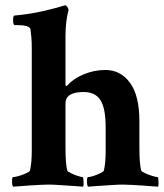

<svg xmlns="http://www.w3.org/2000/svg" viewBox="-20 -699 617 723"><path d="M29.3 3.9Q25.4 0 25.4 -16.6Q25.4 -32.2 29.3 -32.2Q37.1 -32.2 51.8 -36.6Q66.4 -41 79.1 -46.9Q91.8 -52.7 92.8 -56.6Q99.6 -84 99.6 -130.9V-518.6Q99.6 -541 98.1 -558.6Q96.7 -576.2 94.7 -588.9Q90.8 -604.5 43.9 -604.5H35.2Q29.3 -604.5 29.3 -624Q29.3 -640.6 35.2 -640.6Q91.8 -645.5 142.1 -657.2Q192.4 -668.9 213.9 -675.8L223.6 -678.7H225.6Q229.5 -678.7 233.4 -672.9Q237.3 -667 238.3 -662.1Q226.6 -618.2 226.6 -563.5V-381.8Q226.6 -375 230.5 -375Q231.4 -375 235.4 -378.9Q256.8 -403.3 295.9 -419.4Q335 -435.5 377 -435.5Q433.6 -435.5 469.2 -387.7Q504.9 -339.8 504.9 -242.2V-145.5Q504.9 -81.1 511.7 -56.6Q513.7 -52.7 526.4 -46.9Q539.1 -41 553.2 -36.6Q567.4 -32.2 573.2 -32.2Q575.2 -32.2 576.2 -24.4Q577.1 -16.6 577.1 -7.8Q577.1 1 575.2 3.9Q569.3 3.9 552.7 2.4Q536.1 1 514.2 -0.5Q492.2 -2 472.7 -2.9Q453.1 -3.9 441.4 -3.9Q425.8 -3.9 397.9 -2Q370.1 0 344.7 1.5Q319.3 2.9 311.5 3.9Q307.6 0 307.6 -16.6Q307.6 -32.2 311.5 -32.2Q319.3 -32.2 332.5 -36.6Q345.7 -41 357.9 -46.9Q370.1 -52.7 371.1 -56.6Q377.9 -84 377.9 -130.9V-218.8Q377.9 -291 358.4 -321.8Q338.9 -352.5 294.9 -352.5Q226.6 -352.5 226.6 -309.6V-145.5Q226.6 -81.1 233.4 -56.6Q235.4 -52.7 247.1 -46.9Q258.8 -41 272.5 -36.6Q286.1 -32.2 291 -32.2Q293 -32.2 293.9 -24.4Q294.9 -16.6 294.9 -7.8Q294.9 1 293 3.9Q285.2 2.9 259.8 1.5Q234.4 0 206.5 -2Q178.7 -3.9 163.1 -3.9Q151.4 -3.9 131.3 -2.9Q111.3 -2 89.8 -0.5Q68.4 1 51.8 2.4Q35.2 3.9 29.3 3.9Z"/></svg>

Font: Crimson Text
Style: Bold
Weight: 700
Designer: Sebastian Kosch
Foundry: Sebastian Kosch
Version: Version 1.100